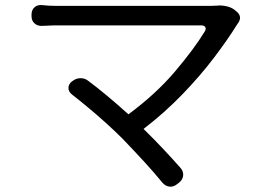

<svg xmlns="http://www.w3.org/2000/svg" viewBox="-20 -700 1040 749"><path d="M458 -159Q428 -189 392.5 -221Q357 -253 322 -282Q287 -311 260 -332Q247 -343 247 -357Q247 -371 260 -382L263 -384Q277 -395 294.5 -395Q312 -395 325 -384Q355 -362 396.5 -327.5Q438 -293 481 -254Q589 -334 663 -421.5Q737 -509 778 -576Q785 -587 781 -594Q777 -601 765 -601Q733 -601 684 -601Q635 -601 576.5 -601Q518 -601 459 -601Q400 -601 347.5 -601Q295 -601 257.5 -601Q220 -601 205 -601Q182 -601 168.5 -600Q155 -599 145 -599Q127 -598 115 -608.5Q103 -619 103 -637V-643Q103 -661 114.5 -671.5Q126 -682 145 -680Q169 -677 205 -677Q218 -677 259.5 -677Q301 -677 360 -677Q419 -677 485 -677Q551 -677 614 -677Q677 -677 726.5 -677Q776 -677 801 -677Q803 -677 812.5 -677.5Q822 -678 826 -678Q844 -680 864 -675.5Q884 -671 897 -660L904 -654Q926 -635 909 -610Q908 -609 906.5 -607Q905 -605 904 -603Q868 -545 814.5 -474.5Q761 -404 691.5 -332Q622 -260 540 -197Q583 -155 619 -116.5Q655 -78 685 -44Q696 -31 694.5 -15Q693 1 678 13L670 19Q656 30 640.5 28Q625 26 613 12Q583 -25 544 -67.5Q505 -110 458 -159Z"/></svg>

Font: Chiron GoRound TC
Style: Regular
Weight: 400
Designer: Ryoko NISHIZUKA 西塚涼子 (kana, bopomofo & ideographs); Paul D. Hunt (Latin, Greek & Cyrillic); Sandoll Communications 산돌커뮤니
Foundry: Adobe
Version: Version 1.000;hotconv 1.1.1;makeotfexe 2.6.0